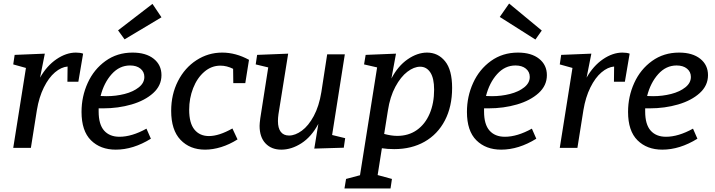

<svg xmlns="http://www.w3.org/2000/svg" viewBox="-20 -838 4050 1088"><path d="M451 -534 424 -375H362L363 -461Q327 -458 291.5 -428Q256 -398 228.5 -342.5Q201 -287 189 -214L155 0H55L127 -453L55 -473L63 -527L234 -534L207 -398Q245 -465 300 -502.5Q355 -540 410 -540Q435 -540 451 -534Z M539 -224V-206Q539 -133 570 -98Q601 -63 657 -63Q727 -63 810 -109L835 -52Q735 10 636 10Q549 10 495.5 -43Q442 -96 442 -204Q442 -291 477 -368Q512 -445 578 -492.5Q644 -540 731 -540Q807 -540 851 -505Q895 -470 895 -412Q895 -353 848 -310.5Q801 -268 725.5 -246Q650 -224 564 -224ZM550 -294Q561 -293 584 -293Q637 -293 686 -305.5Q735 -318 766.5 -343Q798 -368 798 -402Q798 -431 776 -449Q754 -467 717 -467Q657 -467 613 -418Q569 -369 550 -294ZM895 -740 686 -615 649 -666 844 -816Z M1052 -216Q1052 -140 1082 -103.5Q1112 -67 1164 -67Q1221 -67 1297 -110L1326 -48Q1280 -19 1233 -4.5Q1186 10 1142 10Q1056 10 1003 -45.5Q950 -101 950 -210Q950 -303 988.5 -378.5Q1027 -454 1093.5 -497Q1160 -540 1239 -540Q1316 -540 1391 -499L1370 -367H1302L1301 -448Q1265 -466 1229 -466Q1178 -466 1137.5 -431Q1097 -396 1074.5 -338.5Q1052 -281 1052 -216Z M1862 -73 1936 -55 1928 -1 1761 4 1784 -136Q1745 -63 1688.5 -26.5Q1632 10 1574 10Q1518 10 1484.5 -25.5Q1451 -61 1451 -125Q1451 -138 1455 -168L1500 -456L1429 -473L1437 -527L1613 -534L1558 -191Q1555 -170 1555 -152Q1555 -112 1571 -91Q1587 -70 1618 -70Q1653 -70 1690.5 -97.5Q1728 -125 1758 -180.5Q1788 -236 1801 -316L1834 -530H1934Z M2542 -340Q2542 -234 2501 -155.5Q2460 -77 2386 -35Q2312 7 2214 7Q2174 7 2144 2L2120 154L2201 176L2193 230H1932L1941 176L2020 155L2117 -456L2043 -473L2052 -527L2224 -534L2198 -393Q2235 -464 2290 -502Q2345 -540 2400 -540Q2462 -540 2502 -491Q2542 -442 2542 -340ZM2157 -79Q2198 -68 2231 -68Q2295 -68 2342 -101Q2389 -134 2414.5 -193.5Q2440 -253 2440 -330Q2440 -395 2418.5 -427.5Q2397 -460 2361 -460Q2326 -460 2288.5 -431.5Q2251 -403 2220.5 -346.5Q2190 -290 2178 -211Z M2723 -224V-206Q2723 -133 2754 -98Q2785 -63 2841 -63Q2911 -63 2994 -109L3019 -52Q2919 10 2820 10Q2733 10 2679.5 -43Q2626 -96 2626 -204Q2626 -291 2661 -368Q2696 -445 2762 -492.5Q2828 -540 2915 -540Q2991 -540 3035 -505Q3079 -470 3079 -412Q3079 -353 3032 -310.5Q2985 -268 2909.5 -246Q2834 -224 2748 -224ZM2734 -294Q2745 -293 2768 -293Q2821 -293 2870 -305.5Q2919 -318 2950.5 -343Q2982 -368 2982 -402Q2982 -431 2960 -449Q2938 -467 2901 -467Q2841 -467 2797 -418Q2753 -369 2734 -294ZM2812 -742 2865 -818 3050 -665 3014 -614Z M3548 -534 3521 -375H3459L3460 -461Q3424 -458 3388.5 -428Q3353 -398 3325.5 -342.5Q3298 -287 3286 -214L3252 0H3152L3224 -453L3152 -473L3160 -527L3331 -534L3304 -398Q3342 -465 3397 -502.5Q3452 -540 3507 -540Q3532 -540 3548 -534Z M3636 -224V-206Q3636 -133 3667 -98Q3698 -63 3754 -63Q3824 -63 3907 -109L3932 -52Q3832 10 3733 10Q3646 10 3592.5 -43Q3539 -96 3539 -204Q3539 -291 3574 -368Q3609 -445 3675 -492.5Q3741 -540 3828 -540Q3904 -540 3948 -505Q3992 -470 3992 -412Q3992 -353 3945 -310.5Q3898 -268 3822.5 -246Q3747 -224 3661 -224ZM3647 -294Q3658 -293 3681 -293Q3734 -293 3783 -305.5Q3832 -318 3863.5 -343Q3895 -368 3895 -402Q3895 -431 3873 -449Q3851 -467 3814 -467Q3754 -467 3710 -418Q3666 -369 3647 -294Z"/></svg>

Font: Bitter Pro Medium
Style: Italic
Weight: 500
Italic angle: -9°
Designer: Sol Matas, and Bitter project Authors
Foundry: Sol Matas
Version: Version 1.010